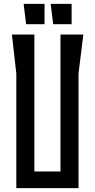

<svg xmlns="http://www.w3.org/2000/svg" viewBox="-20 -980 496 1000"><path d="M103 -960 116 -854H212V-960ZM244 -960 257 -854H353V-960ZM42 -800 65 -597V0H389V-597L414 -800H295V-87H159V-800Z"/></svg>

Font: BackOut Medium
Style: Regular
Weight: 500
Designer: Frank Adebiaye
Foundry: Velvetyne Type Foundry
Version: Version 2.000;hotconv 1.0.109;makeotfexe 2.5.65596